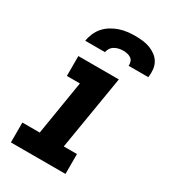

<svg xmlns="http://www.w3.org/2000/svg" viewBox="-182 -830 814 920"><g transform="rotate(30 225.0 -370.0)"><path d="M29 0V-110H125L174 -410H102V-520H326L258 -110H331V0ZM94 -600Q97 -621 106 -642Q115 -663 130 -680Q145 -697 165 -709Q185 -721 206 -728Q227 -735 248.5 -737.5Q270 -740 291 -740Q312 -740 333 -737.5Q354 -735 372.5 -728Q391 -721 407 -709Q423 -697 432.5 -680Q442 -663 444 -642Q446 -621 443 -600H334Q335 -611 331.5 -622Q328 -633 319 -639Q310 -645 299 -647.5Q288 -650 276 -650Q264 -650 252.5 -647.5Q241 -645 230 -639Q219 -633 212 -622.5Q205 -612 203 -600Z"/></g></svg>

Font: Iosevka Etoile XBdObl
Style: Regular
Weight: 800
Italic angle: -9°
Designer: Belleve Invis
Foundry: Belleve Invis
Version: Version 15.5.2; ttfautohint (v1.8.4)